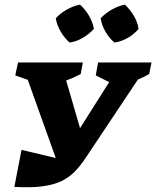

<svg xmlns="http://www.w3.org/2000/svg" viewBox="-20 -805 675 830"><path d="M42 3 73 -157 221 -122 100 -460 46 -479 58 -535H338L329 -485Q299 -469 266 -457L326 -251L452 -450L394 -479L404 -535H635L625 -485Q598 -470 576 -461L354 -128Q330 -91 304.5 -64.5Q279 -38 245.5 -22Q212 -6 163 0.5Q114 7 42 3ZM326 -785Q349 -764 365 -736.5Q381 -709 386 -680Q366 -658 338 -641.5Q310 -625 281 -621Q259 -640 242.5 -668Q226 -696 221 -726Q241 -748 268.5 -763.5Q296 -779 326 -785ZM520 -785Q543 -763 559 -736Q575 -709 579 -680Q560 -657 532 -641Q504 -625 475 -621Q453 -639 436.5 -667Q420 -695 415 -726Q436 -748 463 -763.5Q490 -779 520 -785Z"/></svg>

Font: Piazzolla SC
Style: Bold Italic
Weight: 700
Italic angle: -11.3°
Designer: Juan Pablo del Peral
Foundry: Huerta Tipografica
Version: Version 1.330